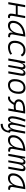

<svg xmlns="http://www.w3.org/2000/svg" viewBox="2528 -3096 802 5899"><g transform="rotate(90 2929.5 -146.0)"><path d="M44.4 0 135.7 -517.6H201.7L161.1 -287.6H429.7L471.2 -517.6H536.6L468.8 -141.6Q460 -92.8 467.8 -70.8Q475.6 -48.8 506.8 -48.8Q520 -48.8 538.1 -51.3L526.9 7.8Q513.2 9.8 492.7 9.8Q434.6 9.8 411.6 -25.4Q388.7 -60.5 402.3 -136.7L419.4 -230H151.4L110.8 0Z M763.7 10.3Q694.3 10.3 656.2 -27.8Q618.2 -65.9 618.2 -135.3Q618.2 -223.1 654.1 -294.7Q689.9 -366.2 754.9 -417Q819.8 -467.8 907.2 -495.1Q994.6 -522.5 1097.2 -522.5H1106.4L1038.1 -135.7Q1023.9 -53.7 1097.7 -53.7H1127L1117.2 4.9H1090.3Q1021 4.9 996.3 -27.6Q971.7 -60.1 982.4 -133.3H973.6Q941.4 -64 887 -26.9Q832.5 10.3 763.7 10.3ZM778.8 -50.8Q859.9 -50.8 920.4 -119.1Q981 -187.5 1002.9 -312.5L1028.8 -458Q925.8 -446.8 848.1 -403.6Q770.5 -360.4 727.5 -293Q684.6 -225.6 684.6 -141.1Q684.6 -98.1 709.5 -74.5Q734.4 -50.8 778.8 -50.8Z M1438 -51.3Q1488.8 -51.3 1540.3 -68.8Q1591.8 -86.4 1634.3 -115.7L1658.7 -63Q1611.3 -30.3 1550.8 -10.3Q1490.2 9.8 1426.8 9.8Q1334.5 9.8 1283.2 -42Q1231.9 -93.8 1231.9 -186.5Q1231.9 -289.6 1268.1 -366Q1304.2 -442.4 1369.6 -484.9Q1435.1 -527.3 1522.9 -527.3Q1669.4 -527.3 1714.4 -419.9L1664.1 -380.9Q1642.6 -426.8 1606 -446.5Q1569.3 -466.3 1515.6 -466.3Q1450.2 -466.3 1401.4 -432.4Q1352.5 -398.4 1325.4 -337.4Q1298.3 -276.4 1297.9 -194.3Q1298.8 -126.5 1335.4 -88.9Q1372.1 -51.3 1438 -51.3Z M1921.4 -517.6 1912.6 -422.9H1919.4Q1948.2 -527.3 2028.8 -527.3Q2111.8 -527.3 2109.4 -432.6H2116.2Q2147 -527.3 2228.5 -527.3Q2328.6 -527.3 2304.7 -390.6L2235.8 0H2169.9L2239.3 -394.5Q2252.4 -469.7 2202.1 -469.7Q2164.1 -469.7 2134.5 -421.9Q2105 -374 2085.9 -282.7L2035.6 0H1975.1L2044.9 -394.5Q2058.1 -469.7 2007.3 -469.7Q1966.3 -469.7 1935.3 -411.6Q1904.3 -353.5 1884.3 -242.7V-244.1L1841.3 0H1774.9L1866.2 -517.6Z M2588.9 9.8Q2504.9 9.8 2457.8 -41.5Q2410.6 -92.8 2410.6 -184.1Q2410.6 -346.2 2482.9 -436.8Q2555.2 -527.3 2683.6 -527.3Q2767.6 -527.3 2814.7 -474.9Q2861.8 -422.4 2861.8 -328.6Q2861.8 -168.9 2789.6 -79.6Q2717.3 9.8 2588.9 9.8ZM2601.6 -50.8Q2693.4 -50.8 2744.6 -122.1Q2795.9 -193.4 2795.9 -320.3Q2795.9 -389.2 2764.2 -427.7Q2732.4 -466.3 2674.8 -466.3Q2582 -466.3 2529.5 -395.3Q2477.1 -324.2 2477.1 -197.3Q2477.1 -128.4 2509.8 -89.6Q2542.5 -50.8 2601.6 -50.8Z M3249.5 -166.5Q3223.6 -166.5 3200.7 -168.9Q3159.2 -90.3 3103.5 -40.3Q3047.9 9.8 2989.7 9.8Q2960.9 9.8 2943.4 1.5L2954.6 -57.6Q2957.5 -56.2 2967 -53.7Q2976.6 -51.3 2989.7 -51.3Q3014.6 -51.3 3042 -68.6Q3069.3 -85.9 3094.7 -115.5Q3120.1 -145 3139.6 -181.2Q3089.4 -197.8 3060.1 -231.9Q3030.8 -266.1 3030.8 -319.3Q3030.8 -374.5 3065.4 -419.4Q3100.1 -464.4 3175.5 -491Q3251 -517.6 3372.6 -517.6H3468.8L3377.4 0H3311L3342.3 -175.8Q3318.4 -170.9 3295.7 -168.9Q3272.9 -167 3249.5 -166.5ZM3353 -237.8 3391.6 -456.5H3358.9Q3265.1 -456.5 3207.5 -438.7Q3149.9 -420.9 3123.5 -390.4Q3097.2 -359.9 3097.2 -322.3Q3097.2 -269.5 3141.1 -246.8Q3185.1 -224.1 3249.5 -224.6Q3299.3 -225.1 3353 -237.8Z M3787.1 234.4 3783.2 173.8Q3933.1 170.9 3979 58.6Q3984.9 44.4 3988.8 29.8Q3992.7 15.1 3996.1 -1.5Q3972.2 -10.3 3961.9 -32.7Q3951.7 -55.2 3956.1 -94.7H3945.8Q3917.5 9.8 3840.3 9.8Q3799.8 9.8 3779.5 -17.3Q3759.3 -44.4 3756.8 -91.3H3748Q3734.9 -45.4 3710 -17.8Q3685.1 9.8 3643.6 9.8Q3594.7 9.8 3572 -28.1Q3549.3 -65.9 3551.3 -127.9Q3552.7 -167.5 3564.2 -230Q3575.7 -292.5 3597.4 -369.1Q3619.1 -445.8 3651.9 -526.9L3716.8 -514.6Q3684.1 -432.6 3662.4 -358.9Q3640.6 -285.2 3629.9 -227.3Q3619.1 -169.4 3617.7 -133.3Q3616.7 -100.6 3625.2 -74Q3633.8 -47.4 3662.1 -47.4Q3685.1 -47.4 3702.1 -64.9Q3719.2 -82.5 3731 -108.9Q3742.7 -135.3 3750 -163.3Q3757.3 -191.4 3761.7 -211.9Q3771 -257.3 3778.3 -292.7Q3785.6 -328.1 3793.7 -361.6Q3801.8 -395 3812.3 -433.6Q3822.8 -472.2 3837.9 -523.9L3894 -514.6Q3882.3 -474.6 3867.7 -419.4Q3853 -364.3 3839.6 -304.9Q3826.2 -245.6 3818.8 -191.9Q3814 -157.2 3812.7 -124Q3811.5 -90.8 3820.3 -69.1Q3829.1 -47.4 3853.5 -47.4Q3892.1 -47.4 3922.9 -102.5Q3953.6 -157.7 3970.7 -252L4018.1 -517.6L4084.5 -517.1L4015.1 -126.5Q4008.3 -88.9 4013.9 -72.8Q4019.5 -56.6 4042 -54.7L4058.6 -53.7H4059.6L4052.2 -10.7Q4047.4 16.6 4042 39.1Q4036.6 61.5 4028.8 81.1Q3999 155.3 3938.2 195.1Q3877.4 234.9 3787.1 234.4Z M4279.3 10.3Q4210 10.3 4171.9 -27.8Q4133.8 -65.9 4133.8 -135.3Q4133.8 -223.1 4169.7 -294.7Q4205.6 -366.2 4270.5 -417Q4335.4 -467.8 4422.9 -495.1Q4510.3 -522.5 4612.8 -522.5H4622.1L4553.7 -135.7Q4539.6 -53.7 4613.3 -53.7H4642.6L4632.8 4.9H4606Q4536.6 4.9 4512 -27.6Q4487.3 -60.1 4498 -133.3H4489.3Q4457 -64 4402.6 -26.9Q4348.1 10.3 4279.3 10.3ZM4294.4 -50.8Q4375.5 -50.8 4436 -119.1Q4496.6 -187.5 4518.6 -312.5L4544.4 -458Q4441.4 -446.8 4363.8 -403.6Q4286.1 -360.4 4243.2 -293Q4200.2 -225.6 4200.2 -141.1Q4200.2 -98.1 4225.1 -74.5Q4250 -50.8 4294.4 -50.8Z M4851.1 -517.6 4842.3 -422.9H4849.1Q4877.9 -527.3 4958.5 -527.3Q5041.5 -527.3 5039.1 -432.6H5045.9Q5076.7 -527.3 5158.2 -527.3Q5258.3 -527.3 5234.4 -390.6L5165.5 0H5099.6L5168.9 -394.5Q5182.1 -469.7 5131.8 -469.7Q5093.8 -469.7 5064.2 -421.9Q5034.7 -374 5015.6 -282.7L4965.3 0H4904.8L4974.6 -394.5Q4987.8 -469.7 4937 -469.7Q4896 -469.7 4865 -411.6Q4834 -353.5 4814 -242.7V-244.1L4771 0H4704.6L4795.9 -517.6Z M5451.2 10.3Q5381.8 10.3 5343.8 -27.8Q5305.7 -65.9 5305.7 -135.3Q5305.7 -223.1 5341.6 -294.7Q5377.4 -366.2 5442.4 -417Q5507.3 -467.8 5594.7 -495.1Q5682.1 -522.5 5784.7 -522.5H5793.9L5725.6 -135.7Q5711.4 -53.7 5785.2 -53.7H5814.5L5804.7 4.9H5777.8Q5708.5 4.9 5683.8 -27.6Q5659.2 -60.1 5669.9 -133.3H5661.1Q5628.9 -64 5574.5 -26.9Q5520 10.3 5451.2 10.3ZM5466.3 -50.8Q5547.4 -50.8 5607.9 -119.1Q5668.5 -187.5 5690.4 -312.5L5716.3 -458Q5613.3 -446.8 5535.6 -403.6Q5458 -360.4 5415 -293Q5372.1 -225.6 5372.1 -141.1Q5372.1 -98.1 5397 -74.5Q5421.9 -50.8 5466.3 -50.8Z"/></g></svg>

Font: Cascadia Mono Light
Style: Italic
Weight: 300
Italic angle: -10°
Monospace: yes
Designer: Aaron Bell
Foundry: Saja Typeworks
Version: Version 2404.023; ttfautohint (v1.8.4)